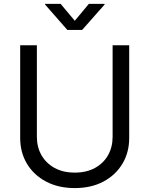

<svg xmlns="http://www.w3.org/2000/svg" viewBox="-20 -962 774 994"><path d="M367.2 11.7Q282.2 11.7 218.5 -22Q154.8 -55.7 119.6 -114.3Q84.5 -172.9 84.5 -247.6V-727.5H170.9V-253.9Q170.9 -200.2 194.8 -158.4Q218.8 -116.7 262.7 -92.5Q306.6 -68.4 367.2 -68.4Q427.7 -68.4 471.7 -92.5Q515.6 -116.7 539.3 -158.4Q563 -200.2 563 -253.9V-727.5H648.9V-247.6Q648.9 -172.9 613.8 -114.3Q578.6 -55.7 515.4 -22Q452.1 11.7 367.2 11.7ZM293.9 -941.9 367.2 -854.5 439.9 -941.9H521.5V-938.5L405.3 -807.1H328.6L213.4 -938.5V-941.9Z"/></svg>

Font: V-Inter
Style: Regular-375
Weight: 375
Designer: Rasmus Andersson
Foundry: rsms
Version: Version 4.000;git-4146feb